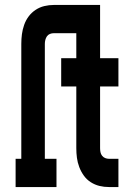

<svg xmlns="http://www.w3.org/2000/svg" viewBox="-20 -755 540 775"><path d="M43 0V-114H66V-578Q66 -598 68.5 -617Q71 -636 77.5 -654.5Q84 -673 95.5 -688.5Q107 -704 123.5 -715Q140 -726 159 -730.5Q178 -735 197 -735H342V-621H197Q189 -621 181.5 -618Q174 -615 169.5 -608.5Q165 -602 163 -594Q161 -586 161 -578V-114H208V0ZM420 0Q400 0 381.5 -4.5Q363 -9 346.5 -19.5Q330 -30 318.5 -46Q307 -62 300 -80.5Q293 -99 290.5 -118Q288 -137 288 -157V-406H227V-520H288V-735H384V-520H458V-406H384V-157Q384 -149 385.5 -141Q387 -133 392 -126.5Q397 -120 404.5 -117Q412 -114 420 -114H458V0Z"/></svg>

Font: Iosevka Curly Slab Heavy
Style: Regular
Weight: 900
Monospace: yes
Designer: Belleve Invis
Foundry: Belleve Invis
Version: Version 22.1.2; ttfautohint (v1.8.4)